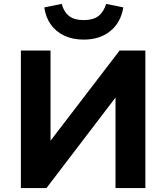

<svg xmlns="http://www.w3.org/2000/svg" viewBox="-20 -964 851 984"><path d="M87 0V-705H239V-239H236L593 -705H725V0H572V-468H575L218 0ZM409 -761Q352 -761 309 -781.5Q266 -802 240 -839Q214 -876 207 -926L296 -944Q308 -902 334.5 -881.5Q361 -861 409 -861Q457 -861 484 -881.5Q511 -902 524 -944L612 -926Q599 -848 545 -804.5Q491 -761 409 -761Z"/></svg>

Font: Nunito Sans 8pt ExtraBold
Style: Regular
Weight: 800
Version: Version 3.101;gftools[0.9.27]